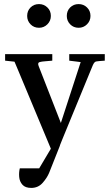

<svg xmlns="http://www.w3.org/2000/svg" viewBox="-20 -705 538 940"><path d="M133 215Q104 215 90 199.5Q76 184 74 161.5Q72 139 77 119H172L229 23L70 -358L51 -403L5 -408V-440H236V-408L201 -405Q185 -404 174 -401Q163 -398 169 -382L180 -354L278 -103L375 -401L319 -408V-440H493V-408L466 -406Q450 -405 445 -401.5Q440 -398 435 -387L425 -363L286 -25L274 5L273 9L221 140Q211 165 189 190Q167 215 133 215ZM365 -569Q340 -569 323.5 -586Q307 -603 307 -627Q307 -652 323.5 -668.5Q340 -685 365 -685Q389 -685 406 -668.5Q423 -652 423 -627Q423 -603 406 -586Q389 -569 365 -569ZM171 -569Q146 -569 129.5 -586Q113 -603 113 -627Q113 -652 129.5 -668.5Q146 -685 171 -685Q195 -685 212 -668.5Q229 -652 229 -627Q229 -603 212 -586Q195 -569 171 -569Z"/></svg>

Font: Gulzar
Style: Regular
Weight: 400
Designer: Borna Izadpanah, Alice Savoie, Simon Cozens, Fiona Ross
Version: Version 1.000;[7b34f74]; ttfautohint (v1.8.4)